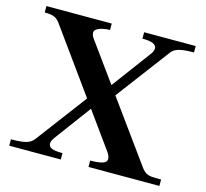

<svg xmlns="http://www.w3.org/2000/svg" viewBox="-102 -815 996 930"><g transform="rotate(15 396.5 -350.0)"><path d="M500 -61Q500 -69 496.8 -77.2Q493.5 -85.5 487.5 -94L97 -636Q84.5 -653.5 68.2 -660.8Q52 -668 19.5 -668V-700H347V-668Q329.5 -668 312 -664.2Q294.5 -660.5 282.8 -653Q271 -645.5 271 -635Q271 -627.5 273.8 -620.5Q276.5 -613.5 283.5 -604L674.5 -64Q686 -48.5 697.8 -41.8Q709.5 -35 725 -33.5Q740.5 -32 773.5 -32V0H418V-32Q457.5 -32 478.8 -38.5Q500 -45 500 -61ZM134 -64 371 -379 409.5 -346.5 222.5 -94Q208.5 -75.5 208.5 -61.5Q208.5 -46.5 224.2 -39.2Q240 -32 279 -32V0H20.5V-32Q54.5 -32 76.2 -35Q98 -38 111.5 -45Q125 -52 134 -64ZM379.5 -353.5 571 -611.5Q575 -617 577.8 -624.5Q580.5 -632 580.5 -637.5Q580.5 -652 564 -660Q547.5 -668 509.5 -668V-700H768V-668Q735 -668 713.5 -665Q692 -662 678.2 -655.2Q664.5 -648.5 655.5 -637L655 -636L418 -321Z"/></g></svg>

Font: Didactic
Style: Regular
Weight: 400
Designer: Tyler Finck
Foundry: Etcetera Type Co
Version: Version 3.007;FEAKit 1.0